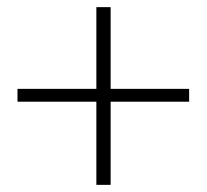

<svg xmlns="http://www.w3.org/2000/svg" viewBox="-20 -592 580 538"><path d="M250 -74V-307H29V-343H250V-572H290V-343H510V-307H290V-74Z"/></svg>

Font: DM Serif Text
Style: Regular
Weight: 400
Designer: Colophon Foundry, Frank Grießhammer
Foundry: Colophon Foundry
Version: Version 5.200; ttfautohint (v1.8.3)